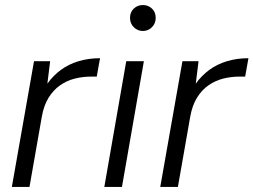

<svg xmlns="http://www.w3.org/2000/svg" viewBox="-20 -742 1006 762"><path d="M27 0 115 -499H179L168 -410Q191 -442 221.5 -464.5Q252 -487 291.5 -499Q331 -511 377 -511L364 -438H342Q308 -438 276.5 -430Q245 -422 218.5 -403.5Q192 -385 173 -354.5Q154 -324 146 -279L97 0Z M394 0 481 -499H551L464 0ZM547 -619Q526 -619 511 -634Q496 -649 496 -671Q496 -694 511 -708Q526 -722 547 -722Q568 -722 583 -708Q598 -694 598 -671Q598 -649 583 -634Q568 -619 547 -619Z M616 0 704 -499H768L757 -410Q780 -442 810.5 -464.5Q841 -487 880.5 -499Q920 -511 966 -511L953 -438H931Q897 -438 865.5 -430Q834 -422 807.5 -403.5Q781 -385 762 -354.5Q743 -324 735 -279L686 0Z"/></svg>

Font: DM Sans 20pt Light
Style: Italic
Weight: 300
Italic angle: -10°
Version: Version 4.004;gftools[0.9.30]